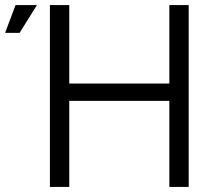

<svg xmlns="http://www.w3.org/2000/svg" viewBox="-159 -734 798 754"><path d="M506 -714V-406H113V-714H37V0H113V-338H506V0H582V-714ZM-139 -605H-82L-14 -714H-98Z"/></svg>

Font: Non Bureau Light
Style: Regular
Weight: 300
Designer: Jona Saucedo
Foundry: Non Foundry
Version: Version 1.000;FEAKit 1.0